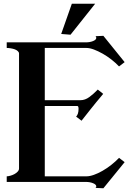

<svg xmlns="http://www.w3.org/2000/svg" viewBox="-20 -992 704 1029"><path d="M220 -455H411Q436 -455 459 -472Q482 -489 504 -512L533 -489Q525 -479 517 -469.5Q509 -460 496.5 -445Q484 -430 465.5 -406.5Q447 -383 417 -345L388 -367Q401 -380 401 -409Q401 -424 394 -424H220V-47H443Q461 -47 483.5 -55Q506 -63 529.5 -76.5Q553 -90 576 -108Q599 -126 618 -146L648 -123L534 17L492 15Q496 11 496 7Q496 -3 479 -10Q462 -17 440 -17H16V-47Q23 -47 34.5 -50Q46 -53 56.5 -58.5Q67 -64 74.5 -72Q82 -80 82 -89V-705Q82 -712 75.5 -718Q69 -724 59.5 -727.5Q50 -731 38 -733Q26 -735 16 -735V-765H440Q462 -765 479 -772Q496 -779 496 -789Q496 -794 492 -798L534 -800L648 -659L618 -636Q600 -655 577 -673Q554 -691 530 -704.5Q506 -718 483.5 -726.5Q461 -735 443 -735H220ZM358 -806 308 -810 365 -972H490Z"/></svg>

Font: CatShop
Style: Regular
Weight: 400
Designer: Peter Wiegel
Foundry: Peter Wiegel
Version: Version 1.000 2009 initial release